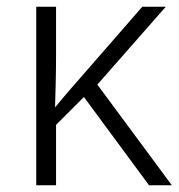

<svg xmlns="http://www.w3.org/2000/svg" viewBox="-20 -552 534 572"><path d="M474 -532 270 -300 492 0H424L230 -263L147 -180V0H88V-532H147V-391Q147 -347 146 -306.5Q145 -266 144 -232Q157 -248 168.5 -261.5Q180 -275 193 -290L404 -532Z"/></svg>

Font: RS Noto Sans Light
Style: Regular
Weight: 300
Designer: Monotype Design Team
Foundry: Monotype Imaging Inc.
Version: Version 3.10